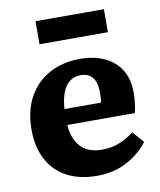

<svg xmlns="http://www.w3.org/2000/svg" viewBox="-84 -799 732 879"><g transform="rotate(-10 282.5 -359.0)"><path d="M298 14Q214 14 155.5 -18Q97 -50 67 -108.5Q37 -167 37 -244Q37 -334 72 -397Q107 -460 169 -493.5Q231 -527 311 -527Q377 -527 425.5 -504Q474 -481 500.5 -438Q527 -395 527 -334Q527 -311 524.5 -286.5Q522 -262 516 -239H202Q205 -194 222 -162.5Q239 -131 268.5 -115.5Q298 -100 338 -100Q383 -100 419 -114Q455 -128 489 -154L535 -102Q496 -50 435 -18Q374 14 298 14ZM202 -313H372Q374 -325 374.5 -337Q375 -349 375 -361Q375 -406 356.5 -429.5Q338 -453 302 -453Q271 -453 249.5 -436Q228 -419 216.5 -388Q205 -357 202 -313ZM141 -625V-732H459V-625Z"/></g></svg>

Font: Literata 18pt
Style: Bold
Weight: 700
Designer: Latin by Veronika Burian and Jose Scaglione. Greek by Irene Vlachou. Cyrillic by Vera Evstafieva.
Foundry: TypeTogether
Version: Version 3.103;gftools[0.9.29]